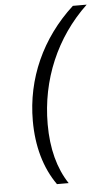

<svg xmlns="http://www.w3.org/2000/svg" viewBox="-57 -753 500 900"><g transform="rotate(-5 193.0 -303.0)"><path d="M174 110H229C180 36 155 -58 155 -173C155 -382 237 -575 386 -716H321C169 -577 87 -393 87 -195C87 -76 116 28 174 110Z"/></g></svg>

Font: Uncut Sans Book Italic
Style: Regular
Weight: 350
Italic angle: -11°
Designer: Kasper Nordkvist
Foundry: UNCUT.wtf
Version: Version 1.304;Glyphs 3.2 (3246)